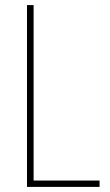

<svg xmlns="http://www.w3.org/2000/svg" viewBox="-20 -734 431 754"><path d="M86 0H371V-25H112V-714H86Z"/></svg>

Font: Noto Sans Myanmar UI Condensed Thin
Style: Regular
Weight: 100
Width: 3
Designer: Monotype Design Team
Foundry: Monotype Imaging Inc.
Version: Version 2.103